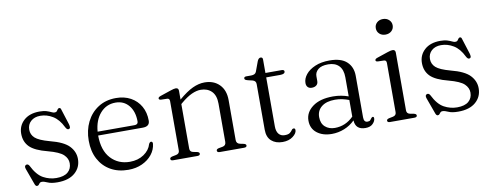

<svg xmlns="http://www.w3.org/2000/svg" viewBox="-60 -979 3285 1282"><g transform="rotate(-10 1583.0 -338.0)"><path d="M206.5 -446.5Q166.5 -446.5 142.2 -424.5Q118 -402.5 118 -367.5Q118 -334 143.2 -311Q168.5 -288 240 -268.5Q332.5 -245 368.5 -206.8Q404.5 -168.5 404.5 -119.5Q404.5 -62 362.5 -25.5Q320.5 11 244 11Q201 11 178 0.2Q155 -10.5 139.5 -10.5Q130 -10.5 125.2 -5Q120.5 0.5 116.5 5.8Q112.5 11 104.5 11Q95.5 11 90 -3.5L50 -113.5Q42.5 -135 56.5 -140.5Q69.5 -145.5 78.5 -130Q111 -64.5 153 -41.5Q195 -18.5 241.5 -18.5Q293.5 -18.5 319.5 -40.8Q345.5 -63 345.5 -100.5Q345.5 -133 319 -158.5Q292.5 -184 215.5 -204.5Q129 -226.5 94.8 -261.2Q60.5 -296 60.5 -350.5Q60.5 -404.5 99.5 -440Q138.5 -475.5 206.5 -475.5Q235 -475.5 253.8 -469.5Q272.5 -463.5 284.5 -457.5Q296.5 -451.5 305.5 -451.5Q316 -451.5 320.8 -457.5Q325.5 -463.5 329.5 -469.5Q333.5 -475.5 340.5 -475.5Q349.5 -475.5 352.5 -462.5L385.5 -358.5Q389 -346.5 388.8 -337.8Q388.5 -329 380 -326Q367.5 -322 357 -343Q330.5 -398 290.5 -422.2Q250.5 -446.5 206.5 -446.5Z M914.5 -289Q914.5 -249.5 867 -249.5H564.5Q565 -148 615 -94Q665 -40 744 -40Q799 -40 838.8 -67Q878.5 -94 890 -135Q896.5 -147.5 904.5 -147.5Q916 -147.5 915.5 -132Q911.5 -92.5 885.8 -60Q860 -27.5 818.2 -8.2Q776.5 11 724.5 11Q655.5 11 604.2 -18.5Q553 -48 524.8 -101Q496.5 -154 496.5 -226Q496.5 -296.5 524.5 -353Q552.5 -409.5 603.8 -442.5Q655 -475.5 724.5 -475.5Q781 -475.5 823.8 -452Q866.5 -428.5 890.5 -386.5Q914.5 -344.5 914.5 -289ZM716 -446Q653.5 -446 612.5 -399.2Q571.5 -352.5 565.5 -275.5H815.5Q840 -275.5 840 -296.5Q840 -364 806.2 -405Q772.5 -446 716 -446Z M1148 -450V-390.5Q1202.5 -437 1244 -456.2Q1285.5 -475.5 1325 -475.5Q1387.5 -475.5 1425.5 -437Q1463.5 -398.5 1463.5 -331.5V-60.5Q1463.5 -36 1488 -31L1512.5 -26Q1528.5 -22 1528.5 -12.5Q1528.5 0 1510.5 0H1345.5Q1327 0 1327 -13Q1327 -22.5 1342.5 -26.5L1370 -31.5Q1393 -36 1393 -60.5V-320Q1393 -375.5 1365 -403.5Q1337 -431.5 1291 -431.5Q1263 -431.5 1230 -416.5Q1197 -401.5 1158 -368.5L1148 -360V-58Q1148 -36 1170 -31.5L1196 -26.5Q1212 -22.5 1212 -13Q1212 0 1193.5 0H1029Q1011.5 0 1011.5 -12.5Q1011.5 -22 1027.5 -26L1055 -31.5Q1077.5 -36.5 1077.5 -58V-392Q1077.5 -410.5 1061.5 -411.5L1020 -412.5Q1005 -413.5 1005 -423Q1005 -432 1021.5 -437.5L1094 -462Q1117.5 -470 1128.5 -470Q1148 -470 1148 -450Z M1643.5 -432.5 1613.5 -439.5Q1600 -443 1595.8 -446.5Q1591.5 -450 1591.5 -455Q1591.5 -467 1607 -467H1640Q1668.5 -467 1675.5 -486L1701 -555Q1709.5 -574 1722.5 -574Q1737 -574 1737 -558.5V-467H1847Q1864.5 -467 1864.5 -455Q1864.5 -437 1831.5 -437H1737V-105Q1737 -71 1751.8 -53.2Q1766.5 -35.5 1792.5 -35.5Q1817 -35.5 1827.8 -44Q1838.5 -52.5 1844 -61Q1849.5 -69.5 1858 -69.5Q1868.5 -69.5 1868.5 -56.5Q1868.5 -35 1841 -14Q1813.5 7 1770.5 7Q1724 7 1695.2 -18.5Q1666.5 -44 1666.5 -95V-404.5Q1666.5 -426.5 1643.5 -432.5Z M1964.5 -103.5Q1964.5 -159.5 2014.8 -197Q2065 -234.5 2153.5 -234.5Q2183 -234.5 2209.2 -229.5Q2235.5 -224.5 2257.5 -216.5V-346Q2257.5 -397.5 2231.8 -424.2Q2206 -451 2159 -451Q2112.5 -451 2090.5 -432Q2068.5 -413 2068.5 -387.5V-353.5Q2068.5 -335.5 2056.8 -325.8Q2045 -316 2025.5 -316Q2008 -316 1998.2 -326.2Q1988.5 -336.5 1988.5 -354Q1988.5 -384 2010.8 -411.8Q2033 -439.5 2074.2 -457.2Q2115.5 -475 2172.5 -475Q2251 -475 2289.2 -439.2Q2327.5 -403.5 2327.5 -343.5V-62.5Q2327.5 -28.5 2352 -28.5Q2366 -28.5 2371.2 -34.5Q2376.5 -40.5 2380.5 -46.5Q2386 -54 2391.5 -54Q2399.5 -54 2399.5 -42.5Q2399.5 -24.5 2382.2 -6.8Q2365 11 2332 11Q2264.5 11 2261 -53Q2230 -22 2189 -5.5Q2148 11 2104 11Q2042.5 11 2003.5 -19.5Q1964.5 -50 1964.5 -103.5ZM2039 -114Q2039 -71 2065 -48Q2091 -25 2130.5 -25Q2203.5 -25 2257.5 -79.5V-192Q2236 -200 2212.8 -205.2Q2189.5 -210.5 2162.5 -210.5Q2104.5 -210.5 2071.8 -184.5Q2039 -158.5 2039 -114Z M2571.5 -580Q2546.5 -580 2530.5 -595Q2514.5 -610 2514.5 -633Q2514.5 -655.5 2530.5 -670.5Q2546.5 -685.5 2571.5 -685.5Q2596.5 -685.5 2612.8 -670.2Q2629 -655 2629 -633Q2629 -610 2612.8 -595Q2596.5 -580 2571.5 -580ZM2618 -450V-58Q2618 -36 2640 -31.5L2666.5 -26.5Q2683 -22.5 2683 -12.5Q2683 0 2664.5 0H2499Q2481.5 0 2481.5 -12.5Q2481.5 -22 2497.5 -26L2525 -31.5Q2547.5 -36.5 2547.5 -58V-392Q2547.5 -410.5 2531.5 -411.5L2490 -412.5Q2475 -413.5 2475 -423Q2475 -432 2491.5 -437.5L2564 -462Q2587.5 -470 2598.5 -470Q2618 -470 2618 -450Z M2923.5 -446.5Q2883.5 -446.5 2859.2 -424.5Q2835 -402.5 2835 -367.5Q2835 -334 2860.2 -311Q2885.5 -288 2957 -268.5Q3049.5 -245 3085.5 -206.8Q3121.5 -168.5 3121.5 -119.5Q3121.5 -62 3079.5 -25.5Q3037.5 11 2961 11Q2918 11 2895 0.2Q2872 -10.5 2856.5 -10.5Q2847 -10.5 2842.2 -5Q2837.5 0.5 2833.5 5.8Q2829.5 11 2821.5 11Q2812.5 11 2807 -3.5L2767 -113.5Q2759.5 -135 2773.5 -140.5Q2786.5 -145.5 2795.5 -130Q2828 -64.5 2870 -41.5Q2912 -18.5 2958.5 -18.5Q3010.5 -18.5 3036.5 -40.8Q3062.5 -63 3062.5 -100.5Q3062.5 -133 3036 -158.5Q3009.5 -184 2932.5 -204.5Q2846 -226.5 2811.8 -261.2Q2777.5 -296 2777.5 -350.5Q2777.5 -404.5 2816.5 -440Q2855.5 -475.5 2923.5 -475.5Q2952 -475.5 2970.8 -469.5Q2989.5 -463.5 3001.5 -457.5Q3013.5 -451.5 3022.5 -451.5Q3033 -451.5 3037.8 -457.5Q3042.5 -463.5 3046.5 -469.5Q3050.5 -475.5 3057.5 -475.5Q3066.5 -475.5 3069.5 -462.5L3102.5 -358.5Q3106 -346.5 3105.8 -337.8Q3105.5 -329 3097 -326Q3084.5 -322 3074 -343Q3047.5 -398 3007.5 -422.2Q2967.5 -446.5 2923.5 -446.5Z"/></g></svg>

Font: Fraunces 9pt Light
Style: Regular
Weight: 300
Version: Version 1.000;[0bf87f6ff]